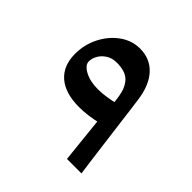

<svg xmlns="http://www.w3.org/2000/svg" viewBox="-141 -646 770 770"><g transform="rotate(45 244.0 -260.5)"><path d="M339.8 0Q334.5 -53.7 328.4 -108.9Q322.3 -164.1 316.9 -219.7L317.9 -236.8Q315.4 -287.6 308.8 -327.9Q302.2 -368.2 280 -391.4Q257.8 -414.6 208.5 -414.6Q181.6 -414.6 162.8 -402.3Q144 -390.1 134.5 -372.8Q125 -355.5 125 -338.9Q125 -317.4 155.3 -301.3Q185.5 -285.2 230 -285.2Q252 -285.2 277.8 -289.1Q303.7 -293 335 -300.8V-195.3Q303.7 -188 277.3 -184.6Q251 -181.2 227.1 -181.2Q148.4 -181.2 106.4 -217.5Q64.5 -253.9 64.5 -320.8Q64.5 -374 87.9 -419.7Q111.3 -465.3 149.9 -492.9Q188.5 -520.5 234.4 -520.5Q291.5 -520.5 327.6 -481.4Q363.8 -442.4 373.5 -369.6Q376 -353 380.6 -316.9Q385.3 -280.8 391.1 -234.6Q397 -188.5 403.1 -141.8Q409.2 -95.2 414.1 -57.1Q418.9 -19 421.9 0Z"/></g></svg>

Font: Markazi Text
Style: Regular
Weight: 400
Designer: Borna Izadpanah (Arabic designer), Fiona Ross (Arabic design director) and Florian Runge (Latin designer)
Foundry: Borna Izadpanah and Florian Runge
Version: Version 1.000